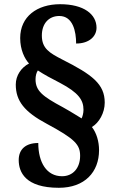

<svg xmlns="http://www.w3.org/2000/svg" viewBox="-20 -780 549 913"><path d="M260 113C383 113 451 38 451 -66C451 -107 439 -148 417 -176C451 -196 478 -243 478 -292C478 -380 419 -425 276 -497C216 -528 179 -549 179 -611C179 -669 213 -704 262 -704C327 -704 342 -630 342 -573C405 -573 439 -608 439 -648C439 -712 379 -760 266 -760C156 -760 76 -701 76 -599C76 -543 97 -501 118 -478C81 -459 55 -421 55 -378C55 -300 96 -248 203 -191C337 -119 361 -92 361 -39C361 19 327 58 275 58C202 58 162 -7 162 -100C102 -100 69 -70 69 -19C69 38 100 113 260 113ZM368 -217C346 -230 322 -246 279 -270C182 -322 149 -348 149 -403C149 -419 153 -435 160 -445C190 -425 226 -406 265 -386C354 -339 377 -304 377 -258C377 -241 372 -225 368 -217Z"/></svg>

Font: Noto Serif Bengali SemiCondensed ExtraBold
Style: Regular
Weight: 800
Width: 4
Designer: Juan Bruce, Universal Thirst, Indian Type Foundry and the Monotype Design Team.
Foundry: Monotype Imaging Inc.
Version: Version 2.003